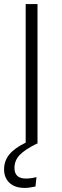

<svg xmlns="http://www.w3.org/2000/svg" viewBox="-28 -705 302 942"><path d="M156 -685V0H152Q92 30 67.5 56.5Q43 83 43 119Q43 171 99 171Q123 171 151 164L146 210Q115 217 93 217Q45 217 18.5 192Q-8 167 -8 126Q-8 84 18 52.5Q44 21 98 -5V-685Z"/></svg>

Font: Fira Sans Condensed Light
Style: Regular
Weight: 300
Width: 3
Designer: bBox Type GmbH & Carrois Corporate GbR & Edenspiekermann AG
Foundry: bBox Type GmbH & Carrois Corporate GbR & Edenspiekermann AG
Version: Version 4.301